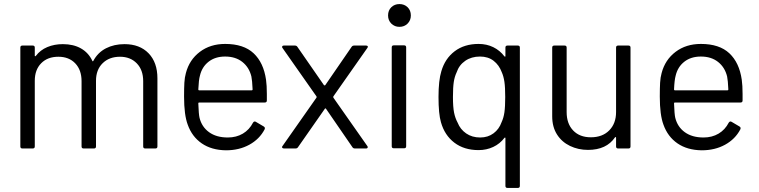

<svg xmlns="http://www.w3.org/2000/svg" viewBox="-20 -730 3732 944"><path d="M754 -345V-10Q754 0 744 0H694Q684 0 684 -10V-331Q684 -386 652.5 -418.5Q621 -451 570 -451Q517 -451 484.5 -419Q452 -387 452 -333V-10Q452 0 442 0H391Q381 0 381 -10V-331Q381 -386 350 -418.5Q319 -451 267 -451Q214 -451 182.5 -419Q151 -387 151 -333V-10Q151 0 141 0H90Q80 0 80 -10V-496Q80 -506 90 -506H141Q151 -506 151 -496V-456Q151 -454 152.5 -453.5Q154 -453 156 -455Q178 -484 212.5 -498.5Q247 -513 289 -513Q341 -513 378 -492Q415 -471 434 -431Q436 -426 439 -431Q461 -472 501 -492.5Q541 -513 592 -513Q667 -513 710.5 -468Q754 -423 754 -345Z M1292 -268V-236Q1292 -226 1282 -226H959Q955 -226 955 -222Q957 -167 961 -151Q972 -106 1008 -80Q1044 -54 1100 -54Q1142 -54 1174 -73Q1206 -92 1224 -127Q1230 -136 1238 -131L1277 -108Q1285 -103 1281 -94Q1256 -46 1206 -18.5Q1156 9 1091 9Q1020 8 972 -25Q924 -58 903 -117Q885 -165 885 -255Q885 -297 886.5 -323.5Q888 -350 894 -371Q911 -436 962.5 -475Q1014 -514 1087 -514Q1178 -514 1227 -468Q1276 -422 1288 -338Q1292 -310 1292 -268ZM963 -358Q957 -337 955 -290Q955 -286 959 -286H1218Q1222 -286 1222 -290Q1220 -335 1216 -354Q1205 -399 1171.5 -425.5Q1138 -452 1087 -452Q1038 -452 1005.5 -426.5Q973 -401 963 -358Z M1369 -12 1536 -250Q1538 -253 1536 -256L1369 -494Q1367 -496 1367 -499Q1367 -506 1376 -506H1430Q1438 -506 1442 -500L1573 -311Q1574 -310 1576 -310Q1578 -310 1579 -311L1709 -500Q1713 -506 1721 -506H1780Q1786 -506 1788 -502.5Q1790 -499 1786 -494L1619 -256Q1618 -253 1619 -250L1786 -12Q1788 -10 1788 -6Q1788 -4 1786 -2Q1784 0 1780 0H1725Q1717 0 1713 -6L1583 -195Q1582 -197 1580 -197Q1578 -197 1577 -195L1445 -6Q1441 0 1433 0H1376Q1370 0 1367.5 -4Q1365 -8 1369 -12Z M1888 -654Q1888 -679 1904 -694.5Q1920 -710 1944 -710Q1968 -710 1984 -694.5Q2000 -679 2000 -654Q2000 -630 1984 -614Q1968 -598 1944 -598Q1920 -598 1904 -614Q1888 -630 1888 -654ZM1906 -11V-497Q1906 -507 1916 -507H1967Q1977 -507 1977 -497V-11Q1977 -1 1967 -1H1916Q1906 -1 1906 -11Z M2475 -506H2526Q2536 -506 2536 -496V184Q2536 194 2526 194H2475Q2465 194 2465 184V-51Q2465 -53 2463.5 -53.5Q2462 -54 2460 -52Q2438 -23 2405 -7.5Q2372 8 2333 8Q2262 8 2214 -28.5Q2166 -65 2148 -129Q2136 -170 2136 -253Q2136 -335 2150 -380Q2168 -442 2215.5 -478Q2263 -514 2333 -514Q2373 -514 2405.5 -498Q2438 -482 2460 -453Q2462 -451 2463.5 -451.5Q2465 -452 2465 -454V-496Q2465 -506 2475 -506ZM2464 -253Q2464 -301 2460 -328Q2456 -355 2447 -375Q2434 -410 2407 -431Q2380 -452 2340 -452Q2298 -452 2267.5 -431Q2237 -410 2225 -374Q2215 -353 2211 -326.5Q2207 -300 2207 -253Q2207 -204 2212.5 -176.5Q2218 -149 2230 -127Q2243 -94 2272 -74Q2301 -54 2341 -54Q2379 -54 2406.5 -74.5Q2434 -95 2446 -129Q2456 -150 2460 -177.5Q2464 -205 2464 -253Z M3019 -506H3070Q3080 -506 3080 -496V-10Q3080 0 3070 0H3019Q3009 0 3009 -10V-53Q3009 -55 3007 -56Q3005 -57 3004 -55Q2962 7 2871 7Q2823 7 2782.5 -12.5Q2742 -32 2718.5 -69Q2695 -106 2695 -158V-496Q2695 -506 2705 -506H2756Q2766 -506 2766 -496V-179Q2766 -122 2798 -88.5Q2830 -55 2885 -55Q2942 -55 2975.5 -89Q3009 -123 3009 -179V-496Q3009 -506 3019 -506Z M3631 -268V-236Q3631 -226 3621 -226H3298Q3294 -226 3294 -222Q3296 -167 3300 -151Q3311 -106 3347 -80Q3383 -54 3439 -54Q3481 -54 3513 -73Q3545 -92 3563 -127Q3569 -136 3577 -131L3616 -108Q3624 -103 3620 -94Q3595 -46 3545 -18.5Q3495 9 3430 9Q3359 8 3311 -25Q3263 -58 3242 -117Q3224 -165 3224 -255Q3224 -297 3225.5 -323.5Q3227 -350 3233 -371Q3250 -436 3301.5 -475Q3353 -514 3426 -514Q3517 -514 3566 -468Q3615 -422 3627 -338Q3631 -310 3631 -268ZM3302 -358Q3296 -337 3294 -290Q3294 -286 3298 -286H3557Q3561 -286 3561 -290Q3559 -335 3555 -354Q3544 -399 3510.5 -425.5Q3477 -452 3426 -452Q3377 -452 3344.5 -426.5Q3312 -401 3302 -358Z"/></svg>

Font: Amber EN
Style: Regular
Weight: 400
Designer: Jeremy Tribby
Foundry: Tribby Type Co.
Version: Version 1.403 November 24, 2021